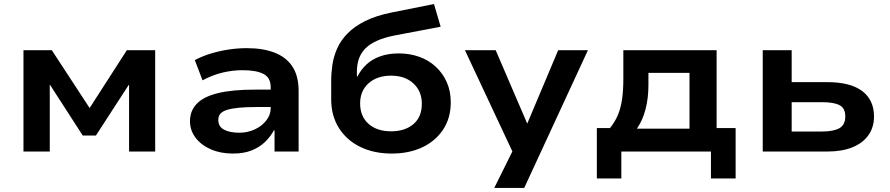

<svg xmlns="http://www.w3.org/2000/svg" viewBox="-20 -749 4397 949"><path d="M96 0V-501H236L423 -215L607 -501H747V0H618V-329H616L454 -79H389L227 -330H226V0Z M1131 10Q1070 10 1022 -11Q974 -32 946.5 -68.5Q919 -105 919 -150Q919 -201 952.5 -236Q986 -271 1056.5 -288.5Q1127 -306 1239 -306H1337V-220H1247Q1196 -220 1160.5 -216.5Q1125 -213 1102.5 -206Q1080 -199 1069.5 -187Q1059 -175 1059 -156Q1059 -123 1087.5 -108Q1116 -93 1163 -93Q1204 -93 1239.5 -109.5Q1275 -126 1296.5 -154Q1318 -182 1318 -214V-318Q1318 -365 1282.5 -383.5Q1247 -402 1179 -402Q1130 -402 1081 -390.5Q1032 -379 981 -352L943 -452Q981 -472 1022.5 -484.5Q1064 -497 1109 -504Q1154 -511 1200 -511Q1279 -511 1336.5 -489Q1394 -467 1425 -420.5Q1456 -374 1456 -299V0H1337V-104L1334 -105Q1316 -72 1288.5 -46Q1261 -20 1222.5 -5Q1184 10 1131 10Z M1916 10Q1828 10 1760.5 -23Q1693 -56 1655 -116.5Q1617 -177 1617 -258V-350Q1617 -388 1623 -429Q1629 -470 1646.5 -509.5Q1664 -549 1697.5 -583.5Q1731 -618 1785 -645Q1839 -672 1919 -688L2125 -729L2158 -617L1927 -573Q1832 -554 1788 -511.5Q1744 -469 1744 -395V-371H1747Q1764 -405 1791.5 -430.5Q1819 -456 1859 -470.5Q1899 -485 1951 -485Q2005 -485 2051.5 -468.5Q2098 -452 2133 -420Q2168 -388 2188 -343.5Q2208 -299 2208 -243Q2208 -166 2170.5 -109Q2133 -52 2067.5 -21Q2002 10 1916 10ZM1913 -100Q1982 -100 2023.5 -135.5Q2065 -171 2065 -236Q2065 -298 2023.5 -336.5Q1982 -375 1913 -375Q1844 -375 1802 -337.5Q1760 -300 1760 -238Q1760 -174 1801.5 -137Q1843 -100 1913 -100Z M2423 180 2539 -54V56L2278 -501H2430L2586 -138L2739 -501H2886L2571 180Z M2930 133V-116H2995Q3020 -147 3034 -180.5Q3048 -214 3054.5 -257.5Q3061 -301 3061 -360V-501H3522V-116H3616V133H3494V0H3051V133ZM3128 -113H3388V-389H3185V-328Q3185 -265 3171 -210Q3157 -155 3128 -113Z M3750 0V-501H3893V-343H4069Q4183 -343 4241.5 -299Q4300 -255 4300 -173Q4300 -120 4272.5 -81Q4245 -42 4193.5 -21Q4142 0 4069 0ZM3893 -99H4043Q4100 -99 4129 -115.5Q4158 -132 4158 -173Q4158 -215 4129 -229.5Q4100 -244 4043 -244H3893Z"/></svg>

Font: Nunito Sans 7pt SemiExpanded
Style: Bold
Weight: 700
Width: 6
Designer: Vernon Adams
Foundry: Vernon Adams
Version: Version 3.101;gftools[0.9.27]